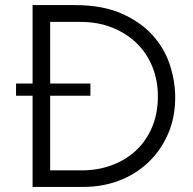

<svg xmlns="http://www.w3.org/2000/svg" viewBox="-20 -734 759 754"><path d="M43 -406H108V-714H274Q382 -714 457 -681Q532 -648 579 -596Q626 -544 647 -479.5Q668 -415 668 -352Q668 -271 639 -206Q610 -141 561 -95Q512 -49 447 -24.5Q382 0 309 0H108V-358H43ZM302 -65Q364 -65 418.5 -85Q473 -105 513.5 -142.5Q554 -180 577 -234Q600 -288 600 -356Q600 -418 578.5 -471.5Q557 -525 517 -564Q477 -603 421 -625.5Q365 -648 295 -648H177V-406H335V-358H177V-65Z"/></svg>

Font: Josefin Sans
Style: Regular
Weight: 400
Designer: Santiago Orozco
Foundry: Typemade
Version: Version 1.0